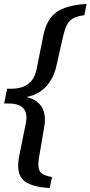

<svg xmlns="http://www.w3.org/2000/svg" viewBox="-20 -758 459 974"><path d="M232 196Q133 190 97 154.5Q61 119 77 36L111 -133Q131 -233 23 -233H1L11 -283L16 -308H38Q147 -308 166 -409L200 -578Q216 -660 266 -696Q316 -732 419 -738L408 -681Q370 -676 349.5 -664Q329 -652 318 -628.5Q307 -605 298 -564L265 -419Q250 -357 212.5 -317.5Q175 -278 115 -266Q224 -238 205 -118L181 23Q173 64 175 87.5Q177 111 193 122.5Q209 134 244 140Z"/></svg>

Font: Piazzolla SC SemiBold
Style: Italic
Weight: 600
Italic angle: -11.3°
Designer: Juan Pablo del Peral
Foundry: Huerta Tipografica
Version: Version 1.330